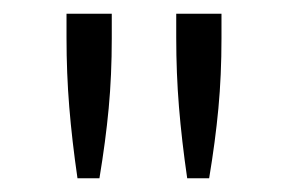

<svg xmlns="http://www.w3.org/2000/svg" viewBox="-20 -780 419 280"><path d="M93 -520Q85 -575 81 -624Q77 -673 77 -725V-760H143V-724Q143 -670 138.5 -622Q134 -574 125 -520ZM253 -520Q245 -575 241 -624Q237 -673 237 -725V-760H303V-724Q303 -670 298.5 -622Q294 -574 285 -520Z"/></svg>

Font: Ubuntu Sans Light
Style: Regular
Weight: 300
Designer: Dalton Maag Ltd
Foundry: Dalton Maag Ltd
Version: Version 1.006; ttfautohint (v1.8.4.7-5d5b)